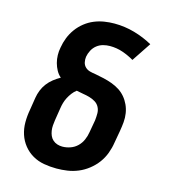

<svg xmlns="http://www.w3.org/2000/svg" viewBox="-112 -833 823 931"><g transform="rotate(15 300.0 -368.0)"><path d="M257 8Q225 8 194 2.5Q163 -3 137 -18Q111 -33 92 -56.5Q73 -80 63.5 -109Q54 -138 54 -170Q54 -202 60 -234L70 -297Q73 -316 80.5 -335Q88 -354 100.5 -370.5Q113 -387 129.5 -400Q146 -413 164 -423Q150 -435 141 -451.5Q132 -468 127 -486.5Q122 -505 121.5 -525Q121 -545 125 -564Q129 -589 138.5 -613.5Q148 -638 164 -660Q180 -682 201.5 -699Q223 -716 247.5 -726Q272 -736 297.5 -740Q323 -744 348 -744Q400 -744 449 -730Q498 -716 541 -692L477 -596Q450 -612 419.5 -622.5Q389 -633 355 -633Q338 -633 321 -628.5Q304 -624 290 -613Q276 -602 267.5 -586Q259 -570 256 -553Q254 -539 257 -525Q260 -511 270 -501.5Q280 -492 293.5 -488.5Q307 -485 321 -483H322Q344 -479 365.5 -474Q387 -469 407.5 -461.5Q428 -454 446 -442.5Q464 -431 477.5 -415Q491 -399 500 -379.5Q509 -360 512.5 -338Q516 -316 514 -293.5Q512 -271 508 -248L497 -186Q493 -159 483 -132Q473 -105 456 -82Q439 -59 415.5 -40.5Q392 -22 365.5 -11Q339 0 311.5 4Q284 8 257 8ZM257 -102Q277 -102 297 -109Q317 -116 332 -130.5Q347 -145 355.5 -164.5Q364 -184 367 -204L378 -266Q380 -284 380 -301Q380 -318 372.5 -332.5Q365 -347 351 -355.5Q337 -364 321 -368.5Q305 -373 288.5 -375.5Q272 -378 255 -382Q243 -373 233.5 -360.5Q224 -348 217 -334.5Q210 -321 206 -307Q202 -293 200 -279L190 -216Q188 -203 187 -189.5Q186 -176 188 -163Q190 -150 195 -138.5Q200 -127 209.5 -118.5Q219 -110 231.5 -106Q244 -102 257 -102Z"/></g></svg>

Font: Iosevka Etoile XBdObl
Style: Regular
Weight: 800
Italic angle: -9°
Designer: Belleve Invis
Foundry: Belleve Invis
Version: Version 15.5.2; ttfautohint (v1.8.4)